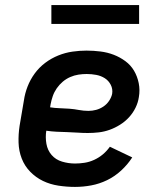

<svg xmlns="http://www.w3.org/2000/svg" viewBox="-20 -727 640 755"><path d="M275 8Q242 8 209.5 3Q177 -2 149 -15.5Q121 -29 99 -51.5Q77 -74 65.5 -103.5Q54 -133 53 -166Q52 -199 57 -232L74 -332Q78 -360 88.5 -387Q99 -414 116.5 -438Q134 -462 158 -480Q182 -498 209.5 -509Q237 -520 265 -524Q293 -528 320 -528Q348 -528 375.5 -524.5Q403 -521 427.5 -511.5Q452 -502 473 -486.5Q494 -471 507 -449Q520 -427 525.5 -400Q531 -373 526 -345Q523 -324 513 -303.5Q503 -283 487.5 -266Q472 -249 452 -236.5Q432 -224 411 -216.5Q390 -209 368.5 -206.5Q347 -204 325 -204Q305 -204 284.5 -205.5Q264 -207 243.5 -207.5Q223 -208 202.5 -209Q182 -210 162 -213Q158 -187 162.5 -161.5Q167 -136 183 -117.5Q199 -99 224 -91.5Q249 -84 275 -84Q294 -84 313 -87Q332 -90 350.5 -98.5Q369 -107 384.5 -120Q400 -133 412 -150L500 -108Q482 -80 456.5 -56.5Q431 -33 401 -18.5Q371 -4 339 2Q307 8 275 8ZM328 -291Q343 -291 358 -295Q373 -299 386.5 -308Q400 -317 409 -330.5Q418 -344 421 -358Q424 -377 415.5 -393.5Q407 -410 392 -419.5Q377 -429 358.5 -432.5Q340 -436 321 -436Q305 -436 288.5 -433.5Q272 -431 256 -424Q240 -417 226.5 -405.5Q213 -394 203 -379.5Q193 -365 187.5 -349Q182 -333 179 -317L177 -305Q196 -302 215 -301.5Q234 -301 253 -299.5Q272 -298 290.5 -294.5Q309 -291 328 -291ZM182 -633V-707H527V-633Z"/></svg>

Font: Iosevka SS04 Semibold Extended
Style: Italic
Weight: 600
Width: 7
Italic angle: -9°
Monospace: yes
Designer: Belleve Invis
Foundry: Belleve Invis
Version: Version 19.0.0; ttfautohint (v1.8.4)